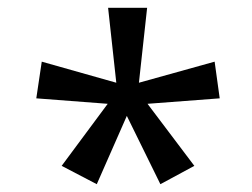

<svg xmlns="http://www.w3.org/2000/svg" viewBox="-20 -765 647 492"><path d="M138 -340 256 -499 73 -513 87 -607 278 -553 257 -745H357L336 -553L530 -607L543 -513L358 -499L478 -340L391 -293L305 -468L228 -293Z"/></svg>

Font: uhindi05
Style: Book
Weight: 400
Designer: Jelle Bosma - Monotype Design Team
Foundry: Monotype Imaging Inc.
Version: Version 2.003